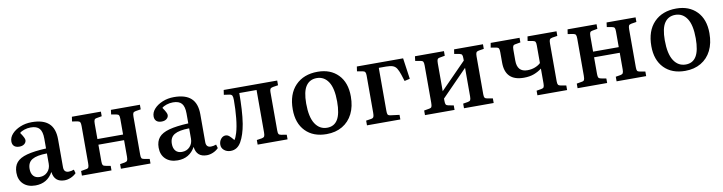

<svg xmlns="http://www.w3.org/2000/svg" viewBox="-23 -1077 6187 1643"><g transform="rotate(-10 3070.0 -255.5)"><path d="M191 14Q125 14 86.5 -22.5Q48 -59 48 -121Q48 -176 76 -209.5Q104 -243 166.5 -260Q229 -277 334 -282V-368Q334 -428 311 -455Q288 -482 235 -482Q207 -482 179.5 -473Q152 -464 139 -451Q157 -425 165 -409Q173 -393 173 -384Q173 -364 156.5 -350.5Q140 -337 113 -337Q83 -337 67.5 -351.5Q52 -366 52 -392Q52 -427 79 -457Q106 -487 151.5 -506Q197 -525 252 -525Q351 -525 400 -480Q449 -435 449 -341V-99Q449 -53 491 -53Q512 -53 537 -62L546 -30Q525 -9 497.5 2.5Q470 14 444 14Q355 14 344 -76Q294 14 191 14ZM239 -51Q281 -51 307.5 -79Q334 -107 334 -150V-239Q246 -238 205.5 -214Q165 -190 165 -134Q165 -95 184 -73Q203 -51 239 -51Z M596 0V-40L641 -48Q657 -50 662 -59.5Q667 -69 667 -96V-418Q667 -442 662 -451Q657 -460 642 -463L593 -471L599 -511H851V-471L806 -463Q791 -461 786 -451.5Q781 -442 781 -418V-285H1004V-421Q1004 -444 999 -452.5Q994 -461 977 -464L933 -472L938 -511H1190V-471L1146 -464Q1128 -461 1123 -452Q1118 -443 1118 -419V-90Q1118 -67 1123 -59Q1128 -51 1145 -48L1192 -40V0H935V-40L977 -47Q993 -50 998.5 -59Q1004 -68 1004 -92V-236H781V-91Q781 -68 786 -59.5Q791 -51 806 -48L853 -39V0Z M1427 14Q1361 14 1322.5 -22.5Q1284 -59 1284 -121Q1284 -176 1312 -209.5Q1340 -243 1402.5 -260Q1465 -277 1570 -282V-368Q1570 -428 1547 -455Q1524 -482 1471 -482Q1443 -482 1415.5 -473Q1388 -464 1375 -451Q1393 -425 1401 -409Q1409 -393 1409 -384Q1409 -364 1392.5 -350.5Q1376 -337 1349 -337Q1319 -337 1303.5 -351.5Q1288 -366 1288 -392Q1288 -427 1315 -457Q1342 -487 1387.5 -506Q1433 -525 1488 -525Q1587 -525 1636 -480Q1685 -435 1685 -341V-99Q1685 -53 1727 -53Q1748 -53 1773 -62L1782 -30Q1761 -9 1733.5 2.5Q1706 14 1680 14Q1591 14 1580 -76Q1530 14 1427 14ZM1475 -51Q1517 -51 1543.5 -79Q1570 -107 1570 -150V-239Q1482 -238 1441.5 -214Q1401 -190 1401 -134Q1401 -95 1420 -73Q1439 -51 1475 -51Z M1887 13Q1854 13 1831 -6Q1808 -25 1808 -54Q1808 -83 1825 -104Q1842 -125 1866 -125Q1884 -125 1899.5 -111Q1915 -97 1934 -73Q1947 -90 1959 -130Q1974 -179 1981.5 -255Q1989 -331 1989 -410Q1989 -438 1983.5 -449Q1978 -460 1961 -463L1912 -470L1918 -511H2383V-470L2338 -463Q2321 -460 2315 -452Q2309 -444 2309 -425V-90Q2309 -67 2314 -59Q2319 -51 2336 -48L2383 -40V0H2123V-40L2168 -47Q2184 -50 2189.5 -59Q2195 -68 2195 -92V-462H2045Q2045 -391 2041 -322Q2037 -253 2028 -197Q2012 -103 1979 -45Q1946 13 1887 13Z M2721 14Q2605 14 2538 -55Q2471 -124 2471 -244Q2471 -377 2542.5 -451Q2614 -525 2736 -525Q2847 -525 2913.5 -457Q2980 -389 2980 -268Q2980 -181 2948.5 -118Q2917 -55 2858.5 -20.5Q2800 14 2721 14ZM2735 -39Q2796 -39 2826.5 -89Q2857 -139 2857 -245Q2857 -361 2820 -417Q2783 -473 2719 -473Q2658 -473 2625.5 -425.5Q2593 -378 2593 -274Q2593 -156 2631 -97.5Q2669 -39 2735 -39Z M3073 0V-41L3118 -48Q3135 -51 3139.5 -62Q3144 -73 3144 -96V-421Q3144 -441 3138.5 -450Q3133 -459 3116 -462L3069 -470L3075 -511H3477L3503 -329L3456 -318L3438 -375Q3426 -411 3413.5 -431Q3401 -451 3380 -459Q3359 -467 3321 -467H3258V-93Q3258 -72 3262 -62.5Q3266 -53 3284 -50L3363 -40V0Z M3577 0V-40L3623 -48Q3638 -50 3643 -59.5Q3648 -69 3648 -96V-418Q3648 -442 3643 -451Q3638 -460 3623 -463L3575 -471L3580 -511H3832V-471L3788 -463Q3772 -461 3767 -451.5Q3762 -442 3762 -418V-175L3985 -402V-421Q3985 -444 3980 -452.5Q3975 -461 3959 -464L3914 -472L3920 -511H4171V-471L4127 -464Q4110 -461 4104.5 -452Q4099 -443 4099 -419V-90Q4099 -67 4104.5 -59Q4110 -51 4127 -48L4174 -40V0H3916V-40L3958 -47Q3975 -50 3980 -59Q3985 -68 3985 -92V-339L3762 -111V-91Q3762 -68 3767 -59.5Q3772 -51 3787 -48L3834 -39V0Z M4554 0V-40L4596 -47Q4613 -50 4618 -59Q4623 -68 4623 -92V-220Q4594 -197 4556 -182.5Q4518 -168 4467 -168Q4305 -168 4305 -328V-418Q4305 -442 4300 -451Q4295 -460 4280 -463L4231 -471L4238 -511H4489V-471L4444 -463Q4429 -461 4424 -451.5Q4419 -442 4419 -418V-325Q4419 -226 4508 -226Q4544 -226 4574.5 -238Q4605 -250 4623 -268V-421Q4623 -444 4618 -452.5Q4613 -461 4597 -464L4552 -472L4558 -511H4810V-471L4765 -464Q4748 -461 4742.5 -452Q4737 -443 4737 -419V-90Q4737 -68 4742.5 -59.5Q4748 -51 4765 -48L4812 -40V0Z M4903 0V-40L4948 -48Q4964 -50 4969 -59.5Q4974 -69 4974 -96V-418Q4974 -442 4969 -451Q4964 -460 4949 -463L4900 -471L4906 -511H5158V-471L5113 -463Q5098 -461 5093 -451.5Q5088 -442 5088 -418V-285H5311V-421Q5311 -444 5306 -452.5Q5301 -461 5284 -464L5240 -472L5245 -511H5497V-471L5453 -464Q5435 -461 5430 -452Q5425 -443 5425 -419V-90Q5425 -67 5430 -59Q5435 -51 5452 -48L5499 -40V0H5242V-40L5284 -47Q5300 -50 5305.5 -59Q5311 -68 5311 -92V-236H5088V-91Q5088 -68 5093 -59.5Q5098 -51 5113 -48L5160 -39V0Z M5837 14Q5721 14 5654 -55Q5587 -124 5587 -244Q5587 -377 5658.5 -451Q5730 -525 5852 -525Q5963 -525 6029.5 -457Q6096 -389 6096 -268Q6096 -181 6064.5 -118Q6033 -55 5974.5 -20.5Q5916 14 5837 14ZM5851 -39Q5912 -39 5942.5 -89Q5973 -139 5973 -245Q5973 -361 5936 -417Q5899 -473 5835 -473Q5774 -473 5741.5 -425.5Q5709 -378 5709 -274Q5709 -156 5747 -97.5Q5785 -39 5851 -39Z"/></g></svg>

Font: Literata 36pt Medium
Style: Regular
Weight: 500
Designer: Latin by Veronika Burian and Jose Scaglione. Greek by Irene Vlachou. Cyrillic by Vera Evstafieva.
Foundry: TypeTogether
Version: Version 3.002